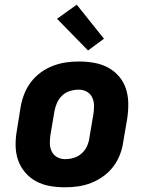

<svg xmlns="http://www.w3.org/2000/svg" viewBox="-20 -790 640 818"><path d="M257 8Q224 8 192.5 2.5Q161 -3 134 -17.5Q107 -32 87 -55.5Q67 -79 57 -108Q47 -137 46.5 -169.5Q46 -202 52 -235L68 -335Q73 -363 83.5 -390Q94 -417 112 -440.5Q130 -464 154 -481.5Q178 -499 205.5 -509.5Q233 -520 260.5 -524Q288 -528 316 -528Q349 -528 380.5 -522.5Q412 -517 439.5 -502.5Q467 -488 487 -464.5Q507 -441 516.5 -412Q526 -383 526.5 -350.5Q527 -318 522 -285L505 -185Q501 -157 490.5 -130Q480 -103 462 -79.5Q444 -56 419.5 -38.5Q395 -21 368 -10.5Q341 0 313 4Q285 8 257 8ZM257 -112Q276 -112 294.5 -117.5Q313 -123 328 -136.5Q343 -150 351 -168Q359 -186 361 -204L378 -304Q381 -323 380.5 -341.5Q380 -360 372.5 -375.5Q365 -391 349.5 -399.5Q334 -408 316 -408Q297 -408 278.5 -402.5Q260 -397 245.5 -383.5Q231 -370 223 -352Q215 -334 212 -316L195 -216Q192 -197 192.5 -178.5Q193 -160 200.5 -144.5Q208 -129 223.5 -120.5Q239 -112 257 -112ZM355 -575 223 -710 307 -770 423 -625Z"/></svg>

Font: Iosevka Aile Heavy
Style: Italic
Weight: 900
Italic angle: -9°
Designer: Belleve Invis
Foundry: Belleve Invis
Version: Version 31.1.0; ttfautohint (v1.8.4)